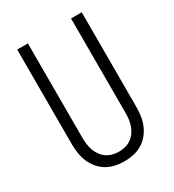

<svg xmlns="http://www.w3.org/2000/svg" viewBox="-180 -838 859 948"><g transform="rotate(-30 250.0 -363.5)"><path d="M250 8Q224 8 198.5 2.5Q173 -3 150.5 -16Q128 -29 111 -49.5Q94 -70 84 -93.5Q74 -117 70 -143Q66 -169 66 -195V-735H127V-195Q127 -177 129.5 -159Q132 -141 138 -124Q144 -107 155 -92Q166 -77 181 -66.5Q196 -56 214 -51.5Q232 -47 250 -47Q268 -47 286 -51.5Q304 -56 319 -66.5Q334 -77 345 -92Q356 -107 362 -124Q368 -141 370.5 -159Q373 -177 373 -195V-735H434V-195Q434 -169 430 -143Q426 -117 416 -93.5Q406 -70 389 -49.5Q372 -29 349.5 -16Q327 -3 301.5 2.5Q276 8 250 8Z"/></g></svg>

Font: Iosevka Custom Light
Style: Regular
Weight: 300
Monospace: yes
Designer: Belleve Invis
Foundry: Belleve Invis
Version: Version 27.3.5